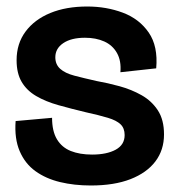

<svg xmlns="http://www.w3.org/2000/svg" viewBox="-20 -556 544 590"><path d="M259 14Q208 14 164.5 3.5Q121 -7 89 -30Q57 -53 40.5 -91.5Q24 -130 28 -184L140 -194Q140 -153 155 -128Q170 -103 197.5 -92Q225 -81 263 -81Q308 -81 335.5 -96Q363 -111 363 -141Q363 -162 350.5 -174Q338 -186 311.5 -194Q285 -202 244 -211Q198 -222 159 -233Q120 -244 91 -261Q62 -278 46.5 -304.5Q31 -331 31 -371Q31 -422 58.5 -459Q86 -496 134.5 -516Q183 -536 248 -536Q307 -536 357.5 -517Q408 -498 437 -456Q466 -414 460 -346L350 -334Q353 -369 339.5 -393Q326 -417 300.5 -428.5Q275 -440 241 -440Q199 -440 174.5 -423.5Q150 -407 150 -380Q150 -358 165 -344.5Q180 -331 208.5 -323.5Q237 -316 277 -307Q311 -301 347.5 -291Q384 -281 415 -263.5Q446 -246 465 -217Q484 -188 484 -143Q484 -95 457.5 -60Q431 -25 381 -5.5Q331 14 259 14Z"/></svg>

Font: Bricolage Grotesque 96pt ExtraBold 96pt SemiBold
Style: Regular
Weight: 600
Version: Version 1.001;gftools[0.9.33.dev8+g029e19f]